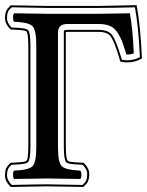

<svg xmlns="http://www.w3.org/2000/svg" viewBox="-43 -699 577 752"><path d="M488.8 -678.7H492.2L492.7 -675.3Q507.3 -596.7 512.7 -473.1L513.2 -470.7L510.7 -469.2Q485.8 -454.6 455.1 -454.6Q442.4 -454.6 430.2 -457.5L428.2 -458L427.2 -460.4Q425.8 -465.3 423.3 -474.6Q404.3 -537.1 391.1 -555.7Q377.9 -574.2 342.8 -574.2H220.2Q216.8 -574.2 214.8 -573.7Q214.8 -573.7 214.8 -572.8Q214.8 -571.8 214.8 -570.8V-122.1Q215.3 -93.8 217.3 -83Q219.2 -72.8 221.9 -69.8Q224.6 -66.9 232.9 -65.4Q243.7 -63 282.7 -61.5H284.2L285.6 -60.5Q306.6 -39.6 306.6 -17.1Q306.6 -16.6 306.6 -15.6Q306.6 -14.6 306.6 -14.2Q306.2 -1 303 7.3Q299.8 15.6 296.9 19.3Q293.9 22.9 284.7 32.2L283.7 33.2H281.7Q164.1 30.8 142.1 30.8Q110.8 30.8 1 33.2H-0.5L-2 32.2Q-23.9 10.3 -23.4 -12.2Q-23.4 -12.7 -23.4 -13.4Q-23.4 -14.2 -23.4 -14.6Q-22.5 -33.2 -18.6 -40.8Q-14.6 -48.3 -2.4 -60.5L-1.5 -61.5H0Q39.1 -63 50.3 -65.4Q58.6 -66.9 61.3 -69.8Q64 -72.8 65.4 -83Q67.9 -96.7 67.9 -122.1V-522.9Q67.4 -551.3 65.4 -562Q63.5 -571.8 61 -575Q58.6 -578.1 50.3 -579.6Q39.6 -582 0 -583.5H-1.5L-2.4 -584.5Q-23.4 -605.5 -23.4 -627.9Q-23.4 -628.4 -23.4 -629.4Q-23.4 -630.4 -23.4 -630.9Q-22.9 -644 -20 -652.3Q-17.1 -660.6 -13.9 -664.3Q-10.7 -668 -2 -677.2L-0.5 -678.2H1Q48.3 -677.2 141.1 -675.8H345.7Q382.3 -676.3 488.8 -678.7ZM345.7 -668H141.1Q50.3 -669.4 2.9 -670.4Q2.4 -669.9 -0.2 -667.2Q-2.9 -664.6 -3.4 -664.1Q-3.9 -663.6 -5.9 -661.6Q-7.8 -659.7 -8.3 -658.7Q-8.8 -657.7 -10 -655.8Q-11.2 -653.8 -11.7 -652.1Q-12.2 -650.4 -13.2 -647.9Q-14.2 -645.5 -14.4 -643.1Q-14.6 -640.6 -14.9 -637.5Q-15.1 -634.3 -15.6 -630.4Q-15.6 -629.9 -15.6 -629.2Q-15.6 -628.4 -15.6 -627.9Q-15.6 -609.4 2 -591.3Q40 -589.8 51.8 -587.4Q62.5 -585.4 66.9 -580.8Q71.3 -576.2 73.5 -563.7Q75.7 -551.3 76.2 -522.9V-122.1Q76.2 -95.7 73.2 -81.5Q71.3 -69.3 66.9 -64.5Q62.5 -59.6 51.8 -57.6Q41 -55.2 2 -53.7Q1 -52.7 0 -51.3Q-5.9 -45.9 -8.3 -42.7Q-10.7 -39.6 -12.9 -32.5Q-15.1 -25.4 -15.6 -14.2Q-15.6 -13.7 -15.6 -13.2Q-15.6 -12.7 -15.6 -12.2Q-15.6 6.3 2.9 25.4Q106 22.9 142.1 22.9Q170.4 22.9 280.3 25.4Q280.8 24.9 283.2 22.5Q285.6 20 286.1 19.3Q286.6 18.6 288.6 16.6Q290.5 14.6 291 13.7Q291.5 12.7 293 10.7Q294.4 8.8 294.7 7.3Q294.9 5.9 295.9 3.2Q296.9 0.5 297.1 -2Q297.4 -4.4 297.9 -7.6Q298.3 -10.7 298.3 -14.6Q298.3 -15.1 298.6 -15.9Q298.8 -16.6 298.8 -17.1Q298.8 -35.2 280.8 -53.7Q242.7 -55.2 231 -57.6Q220.2 -59.6 216.1 -64.2Q211.9 -68.8 209.7 -81.3Q207.5 -93.8 207 -122.1V-570.8Q207 -573.2 207 -574.7Q207.5 -581.1 213.9 -581.5Q215.8 -581.5 219.7 -582H342.8Q381.8 -582 396.7 -561.3Q411.6 -540.5 432.1 -472.7Q433.6 -467.3 434.6 -464.8Q444.3 -462.9 455.1 -462.9Q482.4 -462.9 504.9 -475.1Q499.5 -594.7 485.4 -670.4Q399.4 -668 345.7 -668ZM141.1 -645H346.2Q427.2 -646 465.8 -647Q477.1 -582 481 -490.2Q467.8 -484.4 452.1 -485.8Q440.9 -521 436 -534.9Q431.2 -548.8 418.5 -569.3Q405.8 -589.8 387.9 -597.4Q370.1 -605 342.8 -605H220.2Q184.1 -605 184.1 -570.8V-122.1Q184.1 -62 199.5 -47.6Q214.8 -33.2 271 -30.8Q275.9 -25.9 275.9 -13.9Q275.9 -2 271 2Q170.9 0 142.1 0Q109.9 0 12.2 2Q8.3 -2 8.1 -13.9Q7.8 -25.9 12.2 -30.8Q68.4 -32.7 83.7 -47.4Q99.1 -62 99.1 -122.1V-522.9Q99.1 -583 83.5 -597.4Q67.9 -611.8 12.2 -613.8Q8.3 -617.7 8.1 -629.9Q7.8 -642.1 12.2 -647Z"/></svg>

Font: Linux Libertine Initials
Style: Initials
Weight: 400
Designer: Philipp H. Poll
Foundry: Philipp H. Poll
Version: Version 5.0.6